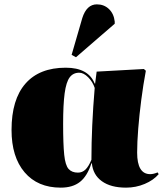

<svg xmlns="http://www.w3.org/2000/svg" viewBox="-20 -848 753 882"><path d="M259 14Q153 14 93 -56.5Q33 -127 33 -251Q33 -391 97 -464Q161 -537 282 -537Q386 -537 415 -464H417L424 -519L641 -531L650 -523Q638 -459 629 -389.5Q620 -320 615 -257Q610 -194 610 -147Q610 -48 670 -48Q685 -48 704 -56L709 -48Q685 -20 644.5 -3Q604 14 559 14Q489 14 448 -15.5Q407 -45 402 -98H400Q381 -39 347.5 -12.5Q314 14 259 14ZM338 -55Q358 -55 372.5 -69Q387 -83 400 -114Q400 -267 415 -444Q406 -472 385 -493Q364 -514 344 -514Q316 -514 300 -492.5Q284 -471 277 -419.5Q270 -368 270 -279Q270 -185 275 -137Q280 -89 295 -72Q310 -55 338 -55ZM329 -585 309 -596 358 -765Q378 -828 425 -828Q458 -828 480.5 -806.5Q503 -785 507 -749V-739Z"/></svg>

Font: Display Black
Style: Regular
Weight: 900
Designer: Latin by Veronika Burian and Jose Scaglione. Greek by Irene Vlachou. Cyrillic by Vera Evstafieva.
Foundry: TypeTogether
Version: Version 3.002